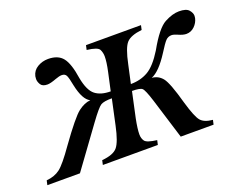

<svg xmlns="http://www.w3.org/2000/svg" viewBox="-92 -586 900 725"><g transform="rotate(-20 358.5 -223.5)"><path d="M211 0 215 -18Q261 -22 277.5 -42Q294 -62 307 -123L329 -225Q297 -225 284.5 -217.5Q272 -210 237 -162L119 0H-12L-8 -18Q25 -21 46.5 -37.5Q68 -54 110 -114Q176 -206 201 -225Q226 -244 250 -246Q223 -259 210 -320Q204 -352 199 -362Q194 -372 181 -372Q171 -372 155 -366Q131 -357 119 -357Q99 -357 92 -368.5Q85 -380 85 -391Q85 -396 86 -402Q91 -424 110.5 -435.5Q130 -447 153 -447Q193 -447 212 -423Q231 -399 240 -338Q250 -286 272.5 -268.5Q295 -251 334 -251L350 -324Q358 -361 358 -383Q358 -398 351.5 -411Q345 -424 302 -429L306 -447H527L523 -429Q478 -424 461 -405.5Q444 -387 431 -324L415 -251Q454 -251 484.5 -268.5Q515 -286 547 -338Q589 -413 621 -430Q653 -447 679 -447Q708 -447 718.5 -435Q729 -423 729 -411Q729 -407 728 -402Q724 -384 710 -370.5Q696 -357 677 -357Q664 -357 644 -366Q630 -372 622 -372Q608 -372 598.5 -362Q589 -352 569 -320Q530 -259 497 -246Q523 -244 539.5 -223.5Q556 -203 580 -116Q598 -54 612 -37.5Q626 -21 660 -18L656 0H524L474 -162Q459 -210 450.5 -217.5Q442 -225 410 -225L388 -123Q380 -83 380 -61Q380 -45 388 -34Q396 -23 436 -18L432 0Z"/></g></svg>

Font: New Athena Unicode
Style: Italic
Weight: 400
Designer: J. Rusten 1997; rev. by R. Hancock 2001, 2002, rev. by D. Mastronarde 2002-2019
Foundry: Society for Classical Studies (formerly American Philological Association)
Version: Version 5.008